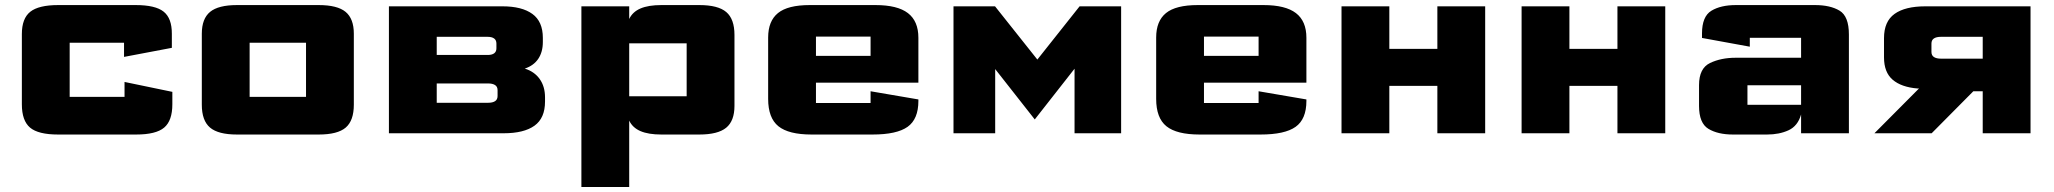

<svg xmlns="http://www.w3.org/2000/svg" viewBox="-20 -531 8183 765"><path d="M67.1 -115.5V-395.3Q67.1 -457.6 100.7 -484.2Q134.3 -510.8 212 -510.8H520.8Q599.2 -510.8 632.1 -484.5Q665 -458.2 664.7 -396.3V-340.4L474.2 -304.3V-360.7Q474.2 -360.7 474.2 -360.7Q474.2 -360.7 474.2 -360.7H257.6Q257.6 -360.7 257.6 -360.7Q257.6 -360.7 257.6 -360.7V-145.1Q257.6 -145.1 257.6 -145.1Q257.6 -145.1 257.6 -145.1H476.2Q476.2 -145.1 476.2 -145.1Q476.2 -145.1 476.2 -145.1V-204.5L666.7 -165V-115.5Q666.7 -50.2 634.1 -22.6Q601.5 5 522.3 5H211.5Q132.3 5 99.7 -22.6Q67.1 -50.2 67.1 -115.5Z M784.1 -114V-396.7Q784.1 -456.5 817.1 -483.7Q850.1 -510.8 924.1 -510.8H1249.8Q1324.1 -510.8 1357 -483.7Q1389.8 -456.5 1389.8 -396.7V-114Q1389.8 -50.5 1357.6 -22.8Q1325.3 5 1249.8 5H924.1Q849.3 5 816.7 -22.8Q784.1 -50.5 784.1 -114ZM974.6 -145.1Q974.6 -145.1 974.6 -145.1Q974.6 -145.1 974.6 -145.1H1199.3Q1199.3 -145.1 1199.3 -145.1Q1199.3 -145.1 1199.3 -145.1V-360.7Q1199.3 -360.7 1199.3 -360.7Q1199.3 -360.7 1199.3 -360.7H974.6Q974.6 -360.7 974.6 -360.7Q974.6 -360.7 974.6 -360.7Z M1529.6 0V-505.8H1982Q2059.5 -505.8 2101.2 -475.5Q2142.9 -445.3 2142.9 -380.1V-363.6Q2142.9 -323.8 2124.6 -296.6Q2106.2 -269.4 2070.9 -257.7Q2109.4 -245.8 2130.5 -215.9Q2151.6 -186.1 2151.6 -143V-126.5Q2151.6 -60.3 2109.6 -30.2Q2067.6 0 1986.6 0ZM1720.1 -121.5H1924.9Q1942.6 -121.5 1952.5 -127.9Q1962.5 -134.3 1962.5 -148.5V-171.8Q1962.5 -185.7 1952.5 -192.1Q1942.6 -198.5 1924.9 -198.5H1720.1ZM1720.1 -312H1923.5Q1940 -312 1949 -318.6Q1957.9 -325.3 1957.9 -338.4V-357.6Q1957.9 -370.9 1948.9 -377.6Q1939.8 -384.3 1922.7 -384.3H1720.1Z M2296.5 214V-505.8H2487V-455.3Q2500.1 -483.5 2531.8 -497.2Q2563.5 -510.8 2615.1 -510.8H2766.3Q2841.1 -510.8 2873.7 -483Q2906.4 -455.3 2906.4 -391.7V-109Q2906.4 -49.2 2873.4 -22.1Q2840.4 5 2766.3 5H2615.1Q2563.5 5 2531.9 -8.6Q2500.3 -22.2 2487 -50.5V214ZM2487 -147.5H2715.9Q2715.9 -147.5 2715.9 -147.5Q2715.9 -147.5 2715.9 -147.5V-358.3Q2715.9 -358.3 2715.9 -358.3Q2715.9 -358.3 2715.9 -358.3H2487Z M3040.6 -137V-381.5Q3040.6 -447.1 3079.7 -478.9Q3118.9 -510.8 3206.4 -510.8H3468.1Q3555.8 -510.8 3597.5 -478.8Q3639.2 -446.8 3639.2 -380.5V-201.5H3231.1V-120.6Q3231.1 -120.6 3231.1 -120.6Q3231.1 -120.6 3231.1 -120.6H3448.7Q3448.7 -120.6 3448.7 -120.6Q3448.7 -120.6 3448.7 -120.6V-167.4L3639.2 -134.8V-128.9Q3639.2 -56.2 3596.1 -25.6Q3553 5 3456.1 5H3213.7Q3122.3 5 3081.4 -28Q3040.6 -61 3040.6 -137ZM3231.1 -308.3H3448.7V-385.2Q3448.7 -385.2 3448.7 -385.2Q3448.7 -385.2 3448.7 -385.2H3231.1Q3231.1 -385.2 3231.1 -385.2Q3231.1 -385.2 3231.1 -385.2Z M3779.1 0V-505.8H3944.6L4113.2 -293.7L4281.5 -505.8H4447V0H4261.4V-257.2L4102.9 -55.1L3945.2 -255.8V0Z M4586.6 -137V-381.5Q4586.6 -447.1 4625.7 -478.9Q4664.9 -510.8 4752.4 -510.8H5014.1Q5101.8 -510.8 5143.5 -478.8Q5185.2 -446.8 5185.2 -380.5V-201.5H4777.1V-120.6Q4777.1 -120.6 4777.1 -120.6Q4777.1 -120.6 4777.1 -120.6H4994.7Q4994.7 -120.6 4994.7 -120.6Q4994.7 -120.6 4994.7 -120.6V-167.4L5185.2 -134.8V-128.9Q5185.2 -56.2 5142.1 -25.6Q5099 5 5002.1 5H4759.7Q4668.3 5 4627.4 -28Q4586.6 -61 4586.6 -137ZM4777.1 -308.3H4994.7V-385.2Q4994.7 -385.2 4994.7 -385.2Q4994.7 -385.2 4994.7 -385.2H4777.1Q4777.1 -385.2 4777.1 -385.2Q4777.1 -385.2 4777.1 -385.2Z M5325.1 0V-505.8H5515.6V-336.4H5707V-505.8H5897.5V0H5707V-188.9H5515.6V0Z M6042.6 0V-505.8H6233.1V-336.4H6424.5V-505.8H6615V0H6424.5V-188.9H6233.1V0Z M6884.6 5Q6824.7 5 6787.1 -17.6Q6749.6 -40.2 6749.6 -109V-191.9Q6749.6 -258.9 6793.4 -279.9Q6837.1 -300.9 6895 -300.9H7156.2V-380.4Q7156.2 -380.4 7156.2 -380.4Q7156.2 -380.4 7156.2 -380.4H6951.9Q6951.9 -380.4 6951.9 -380.4Q6951.9 -380.4 6951.9 -380.4V-345L6761.4 -379.8V-397.4Q6761.4 -465.4 6798.7 -488.1Q6835.9 -510.8 6896.5 -510.8H7211.6Q7272.2 -510.8 7309.4 -488.6Q7346.7 -466.3 7346.7 -393.5V0H7156.2V-75Q7143.2 -29 7106.3 -12Q7069.5 5 7020.4 5ZM6942.5 -113.4Q6942.5 -113.4 6942.5 -113.4Q6942.5 -113.4 6942.5 -113.4H7156.2V-191.2H6942.5Q6942.5 -191.2 6942.5 -191.2Q6942.5 -191.2 6942.5 -191.2Z M7448.4 0 7625.9 -178.4H7620.2Q7555.7 -183.7 7521.1 -213.3Q7486.6 -242.9 7486.6 -302.3V-379.2Q7486.6 -445.5 7528.6 -475.6Q7570.6 -505.8 7651.6 -505.8H8070.4V0H7879.9V-167.4H7842.5L7676.4 0ZM7713.2 -297.3H7879.9V-384.3H7713.2Q7695.6 -384.3 7685.6 -377.9Q7675.6 -371.4 7675.6 -357.3V-324.3Q7675.6 -310.1 7685.6 -303.7Q7695.6 -297.3 7713.2 -297.3Z"/></svg>

Font: Science Gothic
Style: Regular
Weight: 400
Designer: Thomas Phinney, Vassil Kateliev, Brandon Buerkle
Foundry: Font Detective LLC
Version: Version 1.018